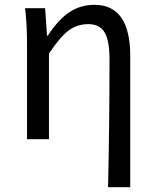

<svg xmlns="http://www.w3.org/2000/svg" viewBox="-20 -577 644 796"><path d="M428 199Q434 -66 434 -332Q434 -409 413.5 -443Q393 -477 346.5 -477Q300 -477 264.5 -450.5Q229 -424 183 -355V0H92V-394Q92 -478 84 -543H167L175 -429H178Q221 -495 267 -526Q313 -557 372 -557Q520 -557 520 -344V199Z"/></svg>

Font: Swei Fan Sans CJK TC
Style: Regular
Weight: 400
Version: Version 2.130